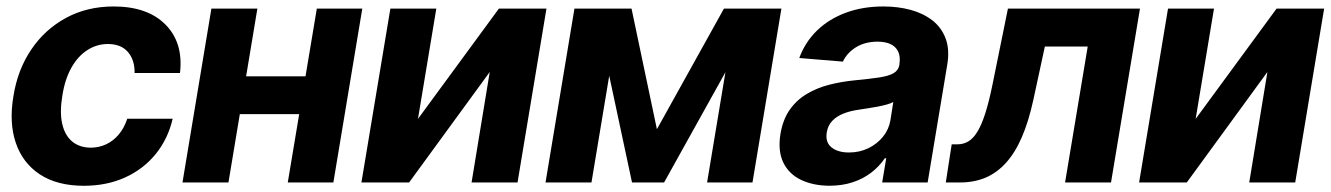

<svg xmlns="http://www.w3.org/2000/svg" viewBox="-20 -573 4179 603"><path d="M243.4 10.5Q159.4 10.4 105.2 -25.3Q51.1 -61 29.6 -124.4Q8.1 -187.7 22.1 -270.7Q35.4 -354.5 78.5 -417.9Q121.5 -481.3 187.7 -517Q253.9 -552.7 336.7 -552.7Q443.5 -552.7 499.9 -495.6Q556.3 -438.5 545.3 -343.8H402.7Q403.4 -384.3 382 -409.4Q360.5 -434.6 319.1 -434.8Q284.1 -434.8 254.4 -415.7Q224.7 -396.7 204.2 -360.4Q183.8 -324.2 175.8 -272.5Q167.1 -220.6 175.4 -184Q183.8 -147.4 206.9 -128.4Q230.1 -109.4 265.2 -109.2Q291.3 -109.4 313.8 -120Q336.2 -130.6 353.2 -150.9Q370.2 -171.3 379.7 -200.2H522.3Q507.8 -137.5 469.6 -90Q431.3 -42.5 373.8 -16.1Q316.2 10.4 243.4 10.5Z M987.9 -333.2 968.2 -214.6H683.8L702.9 -333.2ZM788.3 -545.9 697.5 0H553.1L643.9 -545.9ZM1117.8 -545.9 1027 0H883.8L975 -545.9Z M1292.7 -199.6 1546.8 -545.9H1696.2L1605.4 0H1461L1518.1 -346.9L1264.9 0H1115.1L1206 -545.9H1350.3Z M2043.1 -167.2 2253.6 -545.9H2369.4L2065.7 0H1964.9L1848.3 -545.9H1963.4ZM1928.4 -545.9 1837.6 0H1693.3L1784.1 -545.9ZM2200.7 0 2291.5 -545.9H2434.1L2343.3 0Z M2585.5 10.4Q2533.8 10.1 2495.8 -8.1Q2457.7 -26.3 2440.1 -62.5Q2422.5 -98.8 2431.1 -152.3Q2438.8 -198 2460.5 -228.7Q2482.2 -259.3 2514.2 -278.2Q2546.1 -297.2 2584.5 -306.9Q2622.9 -316.7 2664.1 -320.7Q2711.9 -325.3 2741.7 -329.8Q2771.4 -334.4 2786.5 -343.2Q2801.6 -352 2804.7 -369.3V-371.7Q2809.8 -405.2 2792.2 -423.5Q2774.7 -441.9 2736.1 -442.2Q2695.9 -441.9 2667.9 -424.3Q2639.8 -406.6 2627.3 -379.5L2490.2 -390.8Q2508.5 -440.6 2545.8 -477Q2583.2 -513.3 2636.3 -533Q2689.4 -552.7 2754.7 -552.7Q2800.1 -552.7 2839.6 -542.1Q2879.2 -531.4 2908.1 -509.1Q2937 -486.7 2950 -451.7Q2963.1 -416.7 2954.7 -368.2L2893.4 0H2750.6L2763.3 -76H2759Q2741.6 -50.5 2716.5 -31.1Q2691.4 -11.7 2658.7 -0.8Q2626.1 10.1 2585.5 10.4ZM2646.3 -94.1Q2679.4 -94.1 2707.1 -107.5Q2734.8 -120.9 2753.2 -143.7Q2771.6 -166.5 2776.4 -194.9L2785.5 -252.7Q2778.3 -248.4 2765.2 -244.8Q2752.1 -241.1 2736.4 -238.1Q2720.6 -235.1 2705 -232.8Q2689.5 -230.6 2677.1 -228.5Q2649.8 -224.7 2628.4 -216.1Q2606.9 -207.4 2593.5 -193.1Q2580 -178.8 2576.6 -157.4Q2571.4 -126.6 2591.2 -110.4Q2610.9 -94.1 2646.3 -94.1Z M2950.4 0 2968.9 -119.7H2986.7Q3006.2 -119.7 3021.7 -129.2Q3037.3 -138.7 3050.1 -160.1Q3063 -181.5 3074.3 -216.7Q3085.6 -251.9 3096.3 -303.7L3145.5 -545.9H3560.2L3469.3 0H3325L3396.1 -426.8H3261.5L3225.4 -259.6Q3210.5 -191.2 3189.1 -141.9Q3167.7 -92.7 3139 -61.2Q3110.3 -29.7 3074.7 -14.8Q3039.1 0 2995.7 0Z M3735.1 -199.6 3989.2 -545.9H4138.6L4047.8 0H3903.4L3960.4 -346.9L3707.3 0H3557.5L3648.3 -545.9H3792.7Z"/></svg>

Font: Inter Tight
Style: Italic
Weight: 400
Italic angle: -9.39999°
Designer: Rasmus Andersson
Foundry: rsms
Version: Version 3.002